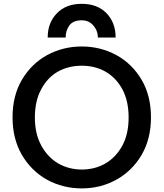

<svg xmlns="http://www.w3.org/2000/svg" viewBox="-20 -995 872 1024"><path d="M231.4 -36.1Q147.5 -83 96.7 -168.9Q46.9 -254.9 46.9 -369.1Q46.9 -484.4 96.7 -569.3Q147.5 -655.3 231.4 -701.2Q316.4 -747.1 416 -747.1Q515.6 -747.1 600.6 -701.2Q684.6 -655.3 735.4 -569.3Q785.2 -484.4 785.2 -369.1Q785.2 -254.9 735.4 -168.9Q684.6 -83 599.6 -36.1Q515.6 9.8 416 9.8Q316.4 9.8 231.4 -36.1ZM542 -123Q598.6 -156.2 632.8 -218.8Q666 -281.2 666 -368.2Q666 -456.1 632.8 -518.6Q598.6 -581.1 542 -613.3Q486.3 -644.5 416 -644.5Q345.7 -644.5 289.1 -613.3Q232.4 -581.1 199.2 -517.6Q166 -456.1 166 -368.2Q166 -281.2 200.2 -218.8Q234.4 -156.2 291 -123Q348.6 -90.8 416 -90.8Q485.4 -90.8 542 -123ZM283.2 -923.8Q332 -974.6 416 -974.6Q499 -974.6 547.9 -924.8Q596.7 -874 596.7 -794.9Q565.4 -794.9 502 -794.9Q502 -831.1 477.5 -859.4Q454.1 -886.7 416 -886.7Q371.1 -886.7 350.6 -860.4Q330.1 -833 330.1 -794.9Q297.9 -794.9 234.4 -794.9Q234.4 -874 283.2 -923.8Z"/></svg>

Font: Alata=Ham
Style: Regular
Weight: 400
Designer: Spyros Zevelakis, Eben Sorkin
Version: Version 1.004